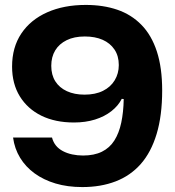

<svg xmlns="http://www.w3.org/2000/svg" viewBox="-20 -750 710 779"><path d="M328 -730Q399 -730 456 -710.5Q513 -691 554 -649Q595 -607 616.5 -541Q638 -475 638 -383Q638 -281 615.5 -206.5Q593 -132 551 -84.5Q509 -37 449 -14Q389 9 314 9Q254 9 205.5 -5.5Q157 -20 120.5 -46.5Q84 -73 61.5 -110Q39 -147 33 -192H191Q196 -173 207 -159.5Q218 -146 235 -137Q252 -128 273 -123.5Q294 -119 317 -119Q362 -119 393.5 -134.5Q425 -150 444 -180Q463 -210 472 -252.5Q481 -295 482 -348L474 -349Q460 -321 432 -299Q404 -277 365.5 -265Q327 -253 280 -253Q204 -253 148 -280.5Q92 -308 60.5 -359Q29 -410 29 -480Q29 -558 66.5 -614Q104 -670 171.5 -700Q239 -730 328 -730ZM324 -602Q281 -602 250.5 -587Q220 -572 204 -545.5Q188 -519 188 -483Q188 -446 204.5 -420Q221 -394 251.5 -380Q282 -366 323 -366Q367 -366 398 -381.5Q429 -397 445.5 -424.5Q462 -452 462 -486Q462 -523 444.5 -549Q427 -575 396.5 -588.5Q366 -602 324 -602Z"/></svg>

Font: Mona Sans SemiExpanded
Style: Bold
Weight: 700
Width: 6
Designer: Deni Anggara
Foundry: GitHub
Version: Version 2.000